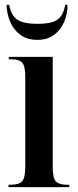

<svg xmlns="http://www.w3.org/2000/svg" viewBox="-20 -770 319 790"><path d="M15 0V-10H26Q58 -10 71 -24Q84 -38 84 -84V-454Q84 -499 71 -512.5Q58 -526 28 -526H16V-536H197V-83Q197 -37 210 -23.5Q223 -10 254 -10H265V0ZM134 -606Q92 -606 64 -626.5Q36 -647 22 -680Q8 -713 7 -750H18Q24 -710 48.5 -691Q73 -672 134 -672Q194 -672 218 -690.5Q242 -709 248 -750H258Q258 -713 244 -680Q230 -647 202.5 -626.5Q175 -606 134 -606Z"/></svg>

Font: Noto Serif Display ExtraCondensed SemiBold
Style: Regular
Weight: 600
Width: 2
Designer: Monotype Design Team
Foundry: Monotype Imaging Inc.
Version: Version 2.009